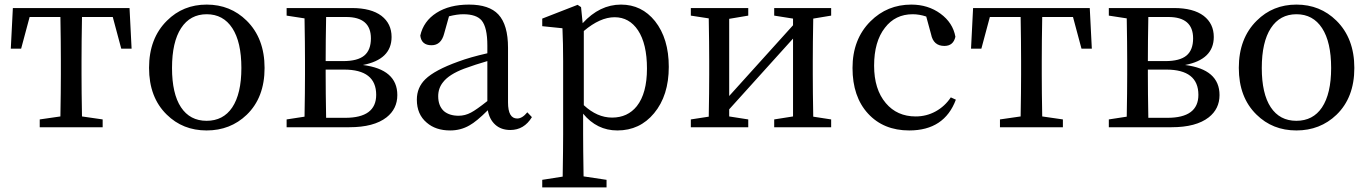

<svg xmlns="http://www.w3.org/2000/svg" viewBox="-20 -554 5966 836"><path d="M153 0V-34L243 -47Q245 -157 245 -230V-289Q245 -368 243 -480H109L72 -342H27L36 -519H544L553 -342H508L471 -480H337Q335 -368 335 -289V-230Q335 -157 337 -47L427 -34V0Z M706 -55Q629 -130 629 -258.5Q629 -387 707 -464Q777 -534 880 -534Q983 -534 1054 -464Q1132 -387 1132 -258Q1132 -129 1054 -54Q983 14 879.5 14Q776 14 706 -55ZM991 -86Q1031 -146 1031 -258Q1031 -371 991.5 -431.5Q952 -492 880 -492Q808 -492 768.5 -431.5Q729 -371 729 -258Q729 -146 768 -87Q807 -28 879.5 -28Q952 -28 991 -86Z M1228 0V-34L1306 -46Q1308 -156 1308 -230V-289Q1308 -362 1306 -474L1228 -486V-519H1512Q1596 -519 1641 -485Q1685 -451 1685 -393Q1685 -295 1560 -271Q1710 -252 1710 -140Q1710 -80 1663 -43Q1608 0 1501 0ZM1400 -41H1483Q1618 -41 1618 -141Q1618 -251 1478 -251H1398V-230Q1398 -153 1400 -41ZM1398 -288H1474Q1537 -288 1566 -312Q1595 -336 1595 -387Q1595 -480 1487 -480H1400Q1398 -374 1398 -288Z M1940 14Q1877 14 1838 -20Q1795 -56 1795 -120Q1795 -173 1832 -209Q1873 -249 1976 -286Q2027 -305 2102 -322V-356Q2102 -435 2077 -465Q2054 -492 1997 -492Q1970 -492 1935 -483L1914 -408Q1901 -357 1859 -357Q1815 -357 1810 -399Q1824 -462 1880.5 -498Q1937 -534 2022 -534Q2110 -534 2150 -491Q2192 -446 2192 -346V-108Q2192 -38 2232 -38Q2254 -38 2276 -65L2296 -44Q2262 12 2202 12Q2162 12 2136.5 -11Q2111 -34 2104 -74Q2055 -25 2024 -8Q1986 14 1940 14ZM1977 -50Q2005 -50 2031 -64Q2054 -76 2102 -114V-288Q2050 -273 2001 -255Q1935 -230 1909 -196Q1888 -170 1888 -135Q1888 -93 1913 -70Q1937 -50 1977 -50Z M2341 262V229L2430 215Q2432 91 2432 31V-287Q2432 -365 2429 -431L2341 -440V-473L2495 -533L2510 -523L2517 -453Q2591 -534 2684 -534Q2774 -534 2832 -462Q2892 -386 2892 -263Q2892 -138 2828 -61Q2766 14 2668 14Q2579 14 2519 -59V28Q2519 90 2521 214L2621 229V262ZM2645 -42Q2713 -42 2753 -92Q2797 -148 2797 -255.5Q2797 -363 2758 -422Q2720 -479 2656 -479Q2593 -479 2522 -419V-96Q2580 -42 2645 -42Z M2988 0V-34L3066 -46Q3068 -156 3068 -230V-289Q3068 -362 3066 -474L2988 -486V-519H3238V-486L3155 -472V-136L3433 -444V-473L3351 -486V-519H3599V-486L3521 -473Q3519 -363 3519 -289V-230Q3519 -156 3521 -46L3599 -34V0H3351V-34L3433 -47V-386L3155 -78V-47L3238 -34V0Z M3939 14Q3827 14 3759.5 -59.5Q3692 -133 3692 -258Q3692 -383 3770 -461Q3843 -534 3948 -534Q4021 -534 4075 -494.5Q4129 -455 4140 -394Q4131 -354 4092 -354Q4044 -354 4034 -405L4013 -482Q3983 -492 3954 -492Q3878 -492 3833 -433Q3786 -373 3786 -268Q3786 -165 3837 -105Q3886 -47 3967 -47Q4014 -47 4054 -69Q4094 -91 4120 -130L4142 -120Q4092 14 3939 14Z M4334 0V-34L4424 -47Q4426 -157 4426 -230V-289Q4426 -368 4424 -480H4290L4253 -342H4208L4217 -519H4725L4734 -342H4689L4652 -480H4518Q4516 -368 4516 -289V-230Q4516 -157 4518 -47L4608 -34V0Z M4808 0V-34L4886 -46Q4888 -156 4888 -230V-289Q4888 -362 4886 -474L4808 -486V-519H5092Q5176 -519 5221 -485Q5265 -451 5265 -393Q5265 -295 5140 -271Q5290 -252 5290 -140Q5290 -80 5243 -43Q5188 0 5081 0ZM4980 -41H5063Q5198 -41 5198 -141Q5198 -251 5058 -251H4978V-230Q4978 -153 4980 -41ZM4978 -288H5054Q5117 -288 5146 -312Q5175 -336 5175 -387Q5175 -480 5067 -480H4980Q4978 -374 4978 -288Z M5451 -55Q5374 -130 5374 -258.5Q5374 -387 5452 -464Q5522 -534 5625 -534Q5728 -534 5799 -464Q5877 -387 5877 -258Q5877 -129 5799 -54Q5728 14 5624.5 14Q5521 14 5451 -55ZM5736 -86Q5776 -146 5776 -258Q5776 -371 5736.5 -431.5Q5697 -492 5625 -492Q5553 -492 5513.5 -431.5Q5474 -371 5474 -258Q5474 -146 5513 -87Q5552 -28 5624.5 -28Q5697 -28 5736 -86Z"/></svg>

Font: GenRyuMin TW M
Style: Regular
Weight: 500
Version: Version 1.501;PS 1;hotconv 16.6.51;makeotf.lib2.5.65220